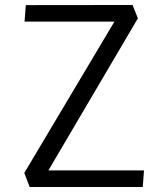

<svg xmlns="http://www.w3.org/2000/svg" viewBox="-20 -750 660 770"><path d="M99 0H552.5L557.5 -66.5H174L533 -676.5L511.5 -730L83.5 -729.5L78.5 -663.5H439L77.5 -56.5Z"/></svg>

Font: Monaspace Krypton Light
Style: Regular
Weight: 300
Designer: Riley Cran & the Lettermatic Team
Foundry: Lettermatic
Version: Version 1.101 (Monaspace Krypton)